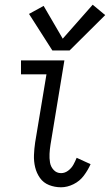

<svg xmlns="http://www.w3.org/2000/svg" viewBox="-20 -786 472 814"><path d="M239 8Q265 8 291.5 -5Q318 -18 335.5 -41.5Q353 -65 364 -90L305 -117Q299 -102 291 -87.5Q283 -73 269 -62.5Q255 -52 239 -52Q220 -52 207.5 -65.5Q195 -79 192 -97Q189 -115 190 -134Q191 -153 194 -172L253 -530H69V-471H177L129 -182Q125 -155 124 -128.5Q123 -102 129 -77Q135 -52 149.5 -31.5Q164 -11 188 -1.5Q212 8 239 8ZM202 -572H275L426 -722L373 -766L246 -622L165 -761L103 -727Z"/></svg>

Font: Iosevka Sparkle Light
Style: Italic
Weight: 300
Italic angle: -9°
Designer: Belleve Invis
Foundry: Belleve Invis
Version: Version 4.5.0; ttfautohint (v1.8.3)